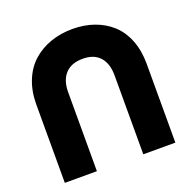

<svg xmlns="http://www.w3.org/2000/svg" viewBox="-126 -836 959 961"><g transform="rotate(-20 353.5 -355.5)"><path d="M59.1 -419.9Q59.6 -489.7 82.5 -545.4Q105.5 -601.1 146 -637Q186.5 -672.9 240.5 -691.9Q294.4 -710.9 357.9 -710.9Q419.4 -710.9 471.7 -692.6Q523.9 -674.3 563.5 -638.9Q603 -603.5 625.5 -547.4Q647.9 -491.2 647.9 -419.9V0H477.1V-420.9Q477.1 -483.4 446 -518.3Q415 -553.2 355 -553.2Q293.9 -553.2 262 -518.3Q230 -483.4 230 -420.9V0H59.1Z"/></g></svg>

Font: Biathlonist
Style: Bold
Weight: 700
Designer: Go4gold
Foundry: Go4gold
Version: Version 3.010;FEAKit 1.0